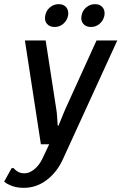

<svg xmlns="http://www.w3.org/2000/svg" viewBox="-42 -695 585 925"><path d="M176 -620Q180 -644 198.5 -659.5Q217 -675 241 -675Q265 -675 277.5 -659.5Q290 -644 286 -620Q281 -596 263 -580.5Q245 -565 221 -565Q197 -565 184 -580.5Q171 -596 176 -620ZM351 -620Q355 -644 373.5 -659.5Q392 -675 416 -675Q440 -675 452.5 -659.5Q465 -644 461 -620Q456 -596 438 -580.5Q420 -565 396 -565Q372 -565 359 -580.5Q346 -596 351 -620ZM72 210Q32 210 2 195Q-12 189 -22 180L14 115H24Q31 124 38 128Q53 140 75 140Q100 140 123.5 120.5Q147 101 162 70L195 0H155L78 -500H178L229 -170Q232 -157 234 -119L236 -90H240L252 -119Q255 -126 262 -144Q269 -162 273 -170L423 -500H523L262 70Q234 133 184 171.5Q134 210 72 210Z"/></svg>

Font: Scada
Style: Italic
Weight: 400
Italic angle: -10°
Designer: Jovanny Lemonad
Foundry: Jovanny Lemonad
Version: Version 4.100;PS 004.100;hotconv 1.0.88;makeotf.lib2.5.64775